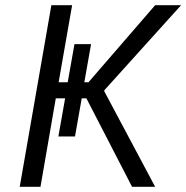

<svg xmlns="http://www.w3.org/2000/svg" viewBox="-20 -720 718 740"><path d="M489 0H578L382 -368V-372L678 -700H578L321 -403H305L331 -550H267L241 -403H206L258 -700H178L56 0H136L195 -341H231L205 -194H269L295 -341H313Z"/></svg>

Font: Fixel Display
Style: Italic
Weight: 400
Italic angle: -10°
Designer: AlfaBravo + MacPaw
Foundry: Kyrylo Tkachov, Marchela Mozhyna, Serhii Makarenko, Maria Weinstein, Zakhar Kryvoshyya
Version: Version 1.210;Glyphs 3.2 (3217)